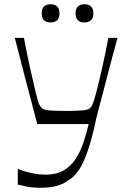

<svg xmlns="http://www.w3.org/2000/svg" viewBox="-20 -879 591 907"><path d="M64 -7V-81Q75 -77 94.5 -70.5Q114 -64 140.5 -59Q167 -54 195 -54Q246 -54 280 -73.5Q314 -93 336.5 -127Q359 -161 373.5 -204Q388 -247 399 -293H156Q139 -360 125 -411.5Q111 -463 99.5 -508Q88 -553 76 -599.5Q64 -646 50 -700H93Q108 -621 122.5 -555.5Q137 -490 148 -445.5Q159 -401 164 -388Q170 -375 178.5 -367.5Q187 -360 212 -357.5Q237 -355 291 -355Q345 -355 370.5 -357.5Q396 -360 404.5 -367.5Q413 -375 418 -388Q424 -401 435.5 -445.5Q447 -490 462 -555.5Q477 -621 492 -700H535Q523 -656 509.5 -605.5Q496 -555 483 -504.5Q470 -454 458 -409.5Q446 -365 438 -332.5Q430 -300 428 -287Q409 -206 391 -156.5Q373 -107 354.5 -79Q336 -51 317.5 -37.5Q299 -24 282 -14Q261 -3 234 2.5Q207 8 170 8Q135 8 107 2.5Q79 -3 64 -7ZM219 -773Q177 -773 177 -816Q177 -838 188 -848.5Q199 -859 219 -859Q239 -859 250 -848.5Q261 -838 261 -816Q261 -794 250 -783.5Q239 -773 219 -773ZM379 -773Q337 -773 337 -816Q337 -838 348 -848.5Q359 -859 379 -859Q399 -859 410 -848.5Q421 -838 421 -816Q421 -794 410 -783.5Q399 -773 379 -773Z"/></svg>

Font: Ojuju
Style: Regular
Weight: 400
Designer: Chisaokwu Joboson, Mirko Velimirovic
Foundry: Udi Foundry
Version: Version 1.000